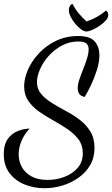

<svg xmlns="http://www.w3.org/2000/svg" viewBox="-23 -911 594 1018"><path d="M213 87Q158 87 108.5 67.5Q59 48 28 7.5Q-3 -33 -3 -93Q-3 -146 19 -175.5Q41 -205 73 -217Q105 -229 134 -229Q105 -198 90.5 -163Q76 -128 76 -93Q76 -57 92.5 -26Q109 5 143.5 24Q178 43 230 43Q275 43 318 27Q361 11 388.5 -20.5Q416 -52 416 -99Q416 -141 393.5 -171.5Q371 -202 335.5 -226Q300 -250 260.5 -272Q221 -294 185.5 -318.5Q150 -343 127.5 -375.5Q105 -408 105 -453Q105 -495 125 -541Q145 -587 183 -628Q221 -669 274 -694.5Q327 -720 392 -720Q454 -720 479 -691.5Q504 -663 504 -618Q504 -582 491 -540.5Q478 -499 460 -461Q442 -423 426 -397Q406 -401 397.5 -413Q389 -425 389 -443Q389 -464 398 -490.5Q407 -517 418.5 -545.5Q430 -574 438.5 -601.5Q447 -629 447 -650Q447 -669 435.5 -680Q424 -691 392 -691Q345 -691 305 -669.5Q265 -648 235 -614.5Q205 -581 189 -543.5Q173 -506 173 -476Q173 -439 195 -413Q217 -387 251.5 -365.5Q286 -344 325.5 -323Q365 -302 399.5 -276Q434 -250 456 -214Q478 -178 478 -127Q478 -75 455 -35.5Q432 4 393 31.5Q354 59 307 73Q260 87 213 87ZM436 -744Q423 -744 407 -755.5Q391 -767 376 -785Q361 -803 351.5 -822.5Q342 -842 342 -858Q342 -868 346.5 -877Q351 -886 361 -891Q376 -862 394 -840.5Q412 -819 436 -797Q467 -808 492 -822Q517 -836 539 -855Q546 -850 548.5 -844Q551 -838 551 -832Q551 -817 537.5 -802Q524 -787 504 -773.5Q484 -760 465 -752Q446 -744 436 -744Z"/></svg>

Font: Dancing Script Medium
Style: Regular
Weight: 500
Designer: Pablo Impallari
Foundry: Pablo Impallari
Version: Version 2.000